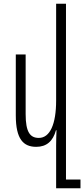

<svg xmlns="http://www.w3.org/2000/svg" viewBox="-20 -780 453 1033"><path d="M335 186V-760H282V-239C282 -112 249 -38 189 -38C142 -38 118 -69 118 -166V-487H65V-159C65 -31 106 10 175 10C230 10 265 -20 281 -79H284C283 -52 282 -25 282 3V233H413V186Z"/></svg>

Font: Noto Sans Armenian ExtraCondensed Light
Style: Regular
Weight: 300
Width: 2
Designer: Monotype Design Team
Foundry: Monotype Imaging Inc.
Version: Version 2.008